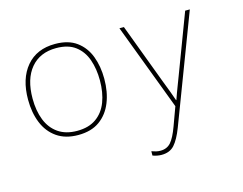

<svg xmlns="http://www.w3.org/2000/svg" viewBox="-106 -703 1411 1117"><g transform="rotate(-15 600.0 -145.0)"><path d="M300 10Q223 10 171.5 -26Q120 -62 95 -124Q70 -186 70 -264Q70 -390 132 -463.5Q194 -537 305 -537Q385 -537 434.5 -500.5Q484 -464 507 -403Q530 -342 530 -267Q530 -188 505 -125.5Q480 -63 429.5 -26.5Q379 10 300 10ZM300 -15Q370 -15 415 -47Q460 -79 481.5 -135.5Q503 -192 503 -265Q503 -334 483.5 -390Q464 -446 420.5 -479Q377 -512 305 -512Q207 -512 152 -446.5Q97 -381 97 -263Q97 -190 119 -134Q141 -78 186.5 -46.5Q232 -15 300 -15ZM738 247Q712 247 685 237V211Q699 216 711.5 219Q724 222 738 222Q777 222 800.5 195.5Q824 169 847 106L888 -6L691 -528H718L855 -163Q872 -120 881 -95Q890 -70 901 -39H903Q910 -60 916.5 -77Q923 -94 931 -115.5Q939 -137 951 -168L1087 -528H1115L869 119Q844 184 816 215.5Q788 247 738 247Z"/></g></svg>

Font: Noto Sans Mono Thin
Style: Regular
Weight: 100
Designer: Monotype Design Team
Foundry: Monotype Imaging Inc.
Version: Version 2.014